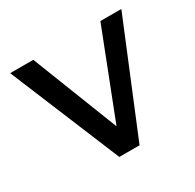

<svg xmlns="http://www.w3.org/2000/svg" viewBox="-116 -628 768 755"><g transform="rotate(-30 267.5 -250.0)"><path d="M520 -500 314 0H222.2L15.1 -500H120.1L272.9 -109.9L424.8 -500Z"/></g></svg>

Font: Perun
Style: Regular
Weight: 400
Version: Version 1.0000